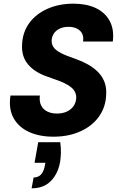

<svg xmlns="http://www.w3.org/2000/svg" viewBox="-20 -732 652 1045"><path d="M271 12Q194 12 137.5 -14Q81 -40 53.5 -90Q26 -140 37 -212H197Q193 -181 203.5 -159Q214 -137 236.5 -125.5Q259 -114 290 -114Q321 -114 344.5 -125Q368 -136 381 -155.5Q394 -175 395 -201Q395 -219 387 -233.5Q379 -248 364.5 -259Q350 -270 330.5 -279.5Q311 -289 287.5 -297Q264 -305 240 -314Q171 -337 134 -380Q97 -423 100 -486Q102 -555 138.5 -605.5Q175 -656 238 -684Q301 -712 380 -712Q450 -712 500.5 -688.5Q551 -665 576.5 -619Q602 -573 594 -506H432Q436 -531 427 -549Q418 -567 398.5 -576.5Q379 -586 354 -586Q326 -586 305.5 -576.5Q285 -567 273.5 -550Q262 -533 261 -511Q261 -494 267.5 -481.5Q274 -469 286 -459.5Q298 -450 315 -441.5Q332 -433 352.5 -425.5Q373 -418 395 -410Q429 -398 459 -381Q489 -364 512 -341.5Q535 -319 547.5 -288.5Q560 -258 558 -219Q556 -150 519 -98Q482 -46 417.5 -17Q353 12 271 12ZM152 293 163 234Q188 234 203 218Q218 202 224 170L227 154H168L188 42H308Q312 71 311.5 98Q311 125 307 150Q295 215 256 254Q217 293 152 293Z"/></svg>

Font: DM Sans 17pt Black
Style: Italic
Weight: 900
Italic angle: -10°
Version: Version 4.004;gftools[0.9.30]